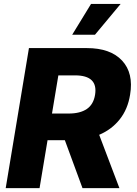

<svg xmlns="http://www.w3.org/2000/svg" viewBox="-20 -977 710 997"><path d="M9.6 0 130.3 -727.3H430.8Q553.6 -727.3 614 -662.3Q674.4 -597.3 655.5 -485.1Q643.5 -409.8 601.6 -357.1Q559.7 -304.3 495 -277L600.1 0H408.4L316.8 -248.9H226.9L185.4 0ZM250 -387.4H336.6Q396 -387.4 430.8 -411Q465.6 -434.7 473.7 -485.1Q489.7 -585.6 369.7 -585.6H283ZM354.8 -796.5 452.8 -956.7H606.5L473 -796.5Z"/></svg>

Font: Inter UI Extra Bold
Style: Italic
Weight: 800
Italic angle: 9.39999°
Designer: Rasmus Andersson
Foundry: rsms
Version: 3.2;8d6f07862